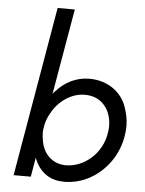

<svg xmlns="http://www.w3.org/2000/svg" viewBox="-55 -824 663 879"><g transform="rotate(5 276.5 -385.0)"><path d="M253 -780H174L40 0H119L134 -88C137 -80 141 -72 145 -64C169 -19 211 10 272 10C315 10 356 -1 393 -22C467 -64 520 -141 532 -230C534 -244 535 -257 535 -270C535 -298 529 -328 518 -358C497 -419 435 -470 348 -470C287 -470 235 -443 196 -399C192 -395 188 -391 185 -386ZM453 -230C439 -135 358 -66 274 -66C273 -66 271 -66 270 -66C211 -68 170 -109 160 -168C158 -180 156 -193 156 -206C156 -211 157 -217 157 -222L161 -244C165 -262 172 -279 181 -295C213 -355 272 -395 332 -395C361 -395 386 -388 406 -373C445 -343 456 -298 456 -261C456 -251 455 -241 453 -230Z"/></g></svg>

Font: Jost
Style: Italic
Weight: 400
Italic angle: -5°
Version: Version 3.710